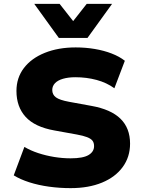

<svg xmlns="http://www.w3.org/2000/svg" viewBox="-20 -961 729 992"><path d="M345 11Q288 11 233.5 3.5Q179 -4 132 -19Q85 -34 51 -55L106 -202Q138 -183 177.5 -170Q217 -157 260 -150Q303 -143 345 -143Q409 -143 437.5 -160Q466 -177 466 -206Q466 -224 457.5 -234.5Q449 -245 429.5 -252.5Q410 -260 377 -266L261 -287Q160 -305 112.5 -357Q65 -409 65 -491Q65 -559 103.5 -609.5Q142 -660 211.5 -688Q281 -716 371 -716Q422 -716 469.5 -708Q517 -700 557 -684.5Q597 -669 625 -647L571 -505Q531 -534 479 -548Q427 -562 369 -562Q333 -562 305.5 -554Q278 -546 264 -531Q250 -516 250 -496Q250 -472 269 -458Q288 -444 337 -435L452 -414Q553 -396 602.5 -347.5Q652 -299 652 -219Q652 -150 614 -98Q576 -46 507 -17.5Q438 11 345 11ZM284 -765 157 -941H288L358 -852L428 -941H559L432 -765Z"/></svg>

Font: Nunito Sans 9pt Black
Style: Regular
Weight: 900
Version: Version 3.101;gftools[0.9.27]